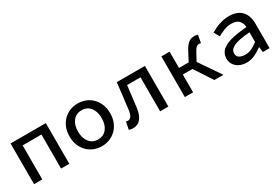

<svg xmlns="http://www.w3.org/2000/svg" viewBox="45 -1244 2909 1999"><g transform="rotate(-30 1500.0 -244.5)"><path d="M88 0V-489H512V0H413V-409H187V0Z M900 12Q852 12 808 -5Q764 -22 730 -55Q696 -88 676 -135.5Q656 -183 656 -244Q656 -305 676 -353Q696 -401 730 -434Q764 -467 808 -484Q852 -501 900 -501Q948 -501 992 -484Q1036 -467 1070 -434Q1104 -401 1124 -353Q1144 -305 1144 -244Q1144 -183 1124 -135.5Q1104 -88 1070 -55Q1036 -22 992 -5Q948 12 900 12ZM900 -69Q966 -69 1004 -117Q1042 -165 1042 -244Q1042 -323 1004 -371Q966 -419 900 -419Q834 -419 796 -371Q758 -323 758 -244Q758 -165 796 -117Q834 -69 900 -69Z M1274 12Q1259 12 1247.5 10Q1236 8 1225 3L1243 -87Q1248 -85 1253.5 -84Q1259 -83 1266 -83Q1290 -83 1306 -105.5Q1322 -128 1328 -179Q1338 -257 1347 -334Q1356 -411 1365 -489H1703V0H1604V-409H1443Q1435 -345 1427.5 -281Q1420 -217 1412 -153Q1389 12 1274 12Z M1901 0V-489H2000V-293H2116L2171 -397Q2187 -428 2202.5 -448Q2218 -468 2234 -480Q2250 -492 2267.5 -496.5Q2285 -501 2307 -501Q2325 -501 2344 -494L2327 -402Q2321 -404 2316.5 -405Q2312 -406 2305 -406Q2286 -406 2272 -394Q2258 -382 2237 -343L2190 -256L2365 0H2256L2116 -214H2000V0Z M2641 12Q2606 12 2575.5 2Q2545 -8 2523 -26.5Q2501 -45 2488.5 -71Q2476 -97 2476 -129Q2476 -170 2495.5 -201Q2515 -232 2556.5 -254Q2598 -276 2663.5 -290Q2729 -304 2821 -311Q2819 -356 2791.5 -388Q2764 -420 2699 -420Q2654 -420 2611.5 -403Q2569 -386 2533 -365L2496 -432Q2516 -444 2541 -456.5Q2566 -469 2594.5 -479Q2623 -489 2653.5 -495Q2684 -501 2716 -501Q2818 -501 2869 -446Q2920 -391 2920 -294V0H2839L2831 -63H2828Q2789 -33 2740.5 -10.5Q2692 12 2641 12ZM2669 -67Q2708 -67 2745.5 -84Q2783 -101 2821 -132V-248Q2749 -242 2701 -232.5Q2653 -223 2624.5 -208.5Q2596 -194 2584 -176Q2572 -158 2572 -136Q2572 -99 2600.5 -83Q2629 -67 2669 -67Z"/></g></svg>

Font: SauceCodePro Nerd Font Mono
Style: Regular
Weight: 500
Monospace: yes
Designer: Paul D. Hunt, Teo Tuominen
Foundry: Adobe Systems Incorporated
Version: Version 2.030;PS 1.000;hotconv 16.6.51;makeotf.lib2.5.65220;